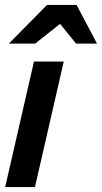

<svg xmlns="http://www.w3.org/2000/svg" viewBox="-20 -760 414 780"><path d="M1 0 118 -510H239L122 0ZM16 -583 171 -740H291L374 -583H289L224 -663L123 -583Z"/></svg>

Font: Instrument Sans SemiCondensed SemiBold Italic
Style: Regular
Weight: 600
Width: 4
Italic angle: -13°
Designer: Rodrigo Fuenzalida
Foundry: fragTYPE
Version: Version 1.000; ttfautohint (v1.8.4.7-5d5b);gftools[0.9.28]